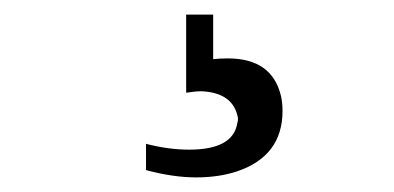

<svg xmlns="http://www.w3.org/2000/svg" viewBox="-20 -20 540 263"><path d="M180 177Q211 185 239 185Q299 185 305 149Q306 146 306 142Q300 107 256 105Q248 105 235 107V0H272V61Q282 60 292 60Q353 60 365 112Q367 121 367 132Q367 194 304 215Q279 223 249 223Q217 223 180 213Z"/></svg>

Font: Khartiya
Style: Regular
Weight: 500
Version: Version 1.0.1